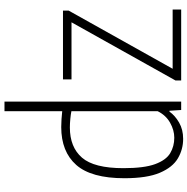

<svg xmlns="http://www.w3.org/2000/svg" viewBox="-10 -838 857 878"><g transform="rotate(-90 419.0 -399.5)"><path d="M222.5 9Q174.5 9 133.5 -15Q92.5 -39 67.5 -97.5Q42.5 -156 42.5 -259.5Q42.5 -411 103.2 -479.8Q164 -548.5 276.5 -548.5Q293.5 -548.5 312.8 -547.2Q332 -546 349 -544V-808H393V0H354.5L351 -53.5H347Q329 -28 297 -9.5Q265 9 222.5 9ZM227.5 -31.5Q262.5 -31.5 296.5 -50.8Q330.5 -70 349 -107.5V-502Q334.5 -505 313.2 -507Q292 -509 274.5 -509Q184.5 -509 136.5 -453.5Q88.5 -398 88.5 -264Q88.5 -169 107 -119Q125.5 -69 157 -50.2Q188.5 -31.5 227.5 -31.5ZM489.5 0V-26L755.5 -501.5H494.5V-540.5H809V-514.5L543 -39H814V0Z"/></g></svg>

Font: Encode Sans Cnd XLt
Style: Regular
Weight: 200
Width: 3
Designer: Multiple Designers
Foundry: Impallari Type
Version: Version 3.002; ttfautohint (v1.8.3) -l 8 -r 50 -G 200 -x 14 